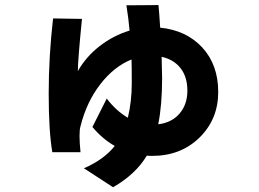

<svg xmlns="http://www.w3.org/2000/svg" viewBox="-20 -660 1040 772"><path d="M193.4 -585.9 309.6 -584Q293 -418 293 -374Q326.2 -432.6 381.3 -475.1Q436.5 -517.6 501 -537.1Q497.1 -583 488.3 -638.7L617.2 -639.6Q620.1 -611.3 624 -548.8Q729.5 -538.1 793.5 -468.8Q857.4 -399.4 857.4 -290Q857.4 -180.7 782.2 -106.9Q707 -33.2 591.8 -33.2Q577.1 -33.2 570.3 -34.2Q525.4 41 434.6 92.8L317.4 16.6Q398.4 -18.6 441.4 -73.2Q392.6 -100.6 351.6 -149.4L409.2 -263.7Q447.3 -213.9 494.1 -186.5Q509.8 -252.9 509.8 -324.7Q509.8 -396.5 508.8 -420.9Q438.5 -392.6 383.3 -321.3Q328.1 -250 303.7 -152.3Q299.8 -140.6 299.8 -113.8Q299.8 -86.9 303.7 -47.9H190.4Q175.8 -132.8 175.8 -283.2Q175.8 -433.6 193.4 -585.9ZM616.2 -160.2Q670.9 -167 702.1 -203.6Q733.4 -240.2 733.4 -295.4Q733.4 -350.6 706.1 -385.7Q678.7 -420.9 629.9 -431.6Q631.8 -369.1 631.8 -345.7Q631.8 -237.3 616.2 -160.2Z"/></svg>

Font: GenEi M Gothic v2 Bold
Style: Regular
Weight: 700
Version: Version 2.0